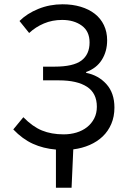

<svg xmlns="http://www.w3.org/2000/svg" viewBox="-20 -688 594 896"><path d="M241 188V10Q182 5 133.5 -17Q85 -39 42 -84L89 -141Q132 -97 176 -79Q220 -61 277 -61Q309 -61 337 -69.5Q365 -78 386 -94.5Q407 -111 419.5 -135Q432 -159 432 -190Q432 -253 386 -283Q340 -313 255 -313H181V-377H235Q322 -377 360 -405.5Q398 -434 398 -490Q398 -542 361.5 -568.5Q325 -595 270 -595Q224 -595 185 -578.5Q146 -562 116 -534L71 -590Q106 -625 159 -646.5Q212 -668 272 -668Q318 -668 356.5 -656.5Q395 -645 422.5 -623.5Q450 -602 465 -570.5Q480 -539 480 -500Q480 -448 455 -408.5Q430 -369 382 -352V-348Q439 -337 476.5 -295.5Q514 -254 514 -186Q514 -144 499.5 -110Q485 -76 459.5 -51.5Q434 -27 398.5 -11.5Q363 4 322 9L314 188Z"/></svg>

Font: Swei Fan Sans CJK TC
Style: Regular
Weight: 400
Version: Version 2.130